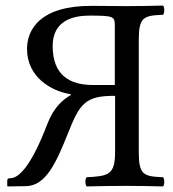

<svg xmlns="http://www.w3.org/2000/svg" viewBox="-20 -667 620 689"><path d="M393 -323V-122C393 -39 369 -35 291 -31C285 -25 285 -4 291 2C341 1 379 0 435 0C486 0 516 1 565 2C571 -4 571 -25 565 -31C495 -34 478 -39 478 -122V-523C478 -606 495 -611 565 -614C571 -620 571 -641 565 -647C515 -646 486 -645 436 -645C402 -645 343 -646 308 -646C122 -646 77 -560 77 -491C77 -389 166 -339 234 -329V-326C207 -310 174 -285 149 -220C98 -86 54 -32 22 -28L13 -27C9 -27 6 -24 6 -19V0L7 2L73 1C144 0 181 -81 224 -189C266 -295 286 -324 393 -323ZM169 -502C169 -595 245 -611 301 -611C388 -611 392 -608 392 -575V-362H314C231 -362 169 -396 169 -502Z"/></svg>

Font: Libertinus Math
Style: Regular
Weight: 400
Designer: Philipp H. Poll, Khaled Hosny
Foundry: Caleb Maclennan
Version: Version 7.050;RELEASE